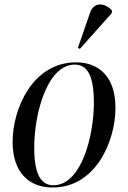

<svg xmlns="http://www.w3.org/2000/svg" viewBox="-20 -823 570 853"><path d="M335 -606 476 -764 478 -776C447 -810 398 -818 380 -766L326 -610ZM214 10C408 10 493 -200 493 -343C493 -487 415 -546 318 -546C125 -546 36 -340 36 -193C36 -56 109 10 214 10ZM217 0C164 0 132 -45 132 -167C132 -319 190 -536 312 -536C369 -536 397 -486 397 -367C397 -219 342 0 217 0Z"/></svg>

Font: Noto Serif Display SemiCondensed
Style: Italic
Weight: 400
Width: 4
Italic angle: -12°
Designer: Monotype Design Team
Foundry: Monotype Imaging Inc.
Version: Version 2.009